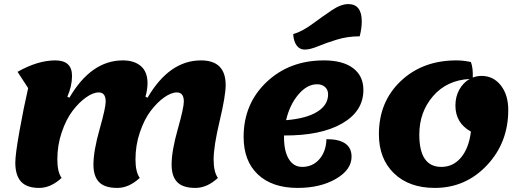

<svg xmlns="http://www.w3.org/2000/svg" viewBox="-20 -896 2551 941"><path d="M172 25Q111 25 83 -6Q55 -37 55 -99Q55 -139 75.5 -254Q96 -369 118 -464L66 -544Q165 -600 251 -600Q333 -600 333 -524Q333 -474 310 -422L320 -417Q427 -600 582 -600Q638 -600 670.5 -572Q703 -544 703 -488Q703 -458 693 -422L703 -417Q810 -600 965 -600Q1086 -600 1086 -479Q1086 -427 1056.5 -303Q1027 -179 1027 -115Q1027 -53 1048 -24Q995 25 938 25Q876 25 848.5 -3.5Q821 -32 821 -89Q821 -156 851 -262Q881 -368 881 -398Q881 -443 847 -443Q819 -443 784.5 -418.5Q750 -394 718.5 -352.5Q687 -311 665.5 -247.5Q644 -184 644 -115Q644 -53 665 -24Q612 25 555 25Q493 25 465.5 -3.5Q438 -32 438 -89Q438 -156 468 -262Q498 -368 498 -398Q498 -443 464 -443Q436 -443 401.5 -418.5Q367 -394 335.5 -352.5Q304 -311 282.5 -247.5Q261 -184 261 -115Q261 -53 282 -24Q229 25 172 25Z M1473 -653Q1449 -653 1434 -673Q1419 -693 1417 -729Q1460 -741 1511 -778.5Q1562 -816 1606.5 -846Q1651 -876 1687 -876Q1753 -876 1753 -791Q1753 -758 1743 -718Q1684 -718 1631.5 -702Q1579 -686 1539.5 -669.5Q1500 -653 1473 -653ZM1439 25Q1314 25 1244 -41Q1174 -107 1174 -225Q1174 -387 1286 -493.5Q1398 -600 1568 -600Q1660 -600 1710.5 -562Q1761 -524 1761 -455Q1761 -351 1657 -291Q1553 -231 1372 -232V-223Q1372 -155 1395.5 -116.5Q1419 -78 1461 -78Q1512 -78 1545 -115.5Q1578 -153 1580 -214Q1703 -214 1703 -128Q1703 -64 1626.5 -19.5Q1550 25 1439 25ZM1534 -483Q1485 -483 1442.5 -433Q1400 -383 1382 -307Q1481 -315 1534.5 -348Q1588 -381 1588 -434Q1588 -456 1573 -469.5Q1558 -483 1534 -483Z M2111 25Q1985 25 1911 -46.5Q1837 -118 1837 -238Q1837 -397 1944 -498.5Q2051 -600 2217 -600Q2251 -600 2288 -592Q2299 -562 2297 -516Q2319 -524 2340 -524Q2398 -524 2434.5 -477.5Q2471 -431 2471 -357Q2471 -197 2366.5 -86Q2262 25 2111 25ZM2035 -236Q2035 -78 2143 -78Q2201 -78 2239.5 -124Q2278 -170 2288 -251Q2212 -293 2212 -379Q2212 -422 2231 -456.5Q2250 -491 2282 -509Q2170 -503 2102.5 -425Q2035 -347 2035 -236Z"/></svg>

Font: Lemonada
Style: Bold
Weight: 700
Designer: Mohamed Gaber (Arabic), Eduardo Tunni (Latin)
Foundry: Kief Type Foundry
Version: Version 4.004